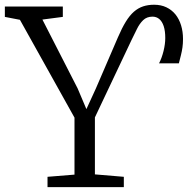

<svg xmlns="http://www.w3.org/2000/svg" viewBox="-29 -770 808 790"><path d="M166.5 0V-42.5L277.5 -51.5V-286L53 -688.5L-9 -700.5V-743H229.5V-700.5L145.5 -689.5L290.5 -406L326.5 -321L365.5 -406L456 -616Q472.5 -654.5 488.5 -680.5Q504.5 -706.5 522 -721.8Q539.5 -737 560 -743.8Q580.5 -750.5 605 -750.5Q633.5 -750.5 655.5 -740Q677.5 -729.5 692.8 -710.8Q708 -692 716 -666Q724 -640 724 -609.5Q724 -591.5 721.8 -575.2Q719.5 -559 715.5 -543Q711.5 -527 707 -509.5H625.5Q637 -532 644 -560.5Q651 -589 651 -613.5Q651 -643 644.5 -662.5Q638 -682 626.2 -691.8Q614.5 -701.5 598.5 -701.5Q575 -701.5 560 -687Q545 -672.5 534.2 -650.2Q523.5 -628 512 -605L361.5 -287V-52.5L480.5 -42.5V0Z"/></svg>

Font: Merriweather 20pt Light
Style: Regular
Weight: 300
Version: Version 2.100